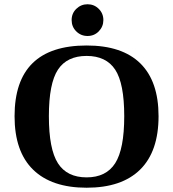

<svg xmlns="http://www.w3.org/2000/svg" viewBox="-20 -877 818 907"><path d="M210.9 -328.1Q210.9 -172.4 253.7 -105.7Q296.4 -39.1 389.2 -39.1Q481.4 -39.1 524.2 -106Q566.9 -172.9 566.9 -328.1Q566.9 -482.9 524.2 -547.9Q481.4 -612.8 389.2 -612.8Q296.4 -612.8 253.7 -547.9Q210.9 -482.9 210.9 -328.1ZM48.8 -328.1Q48.8 -662.1 389.2 -662.1Q557.1 -662.1 643.1 -577.4Q729 -492.7 729 -328.1Q729 -161.6 642.1 -75.9Q555.2 9.8 389.2 9.8Q223.6 9.8 136.2 -75.7Q48.8 -161.1 48.8 -328.1ZM318.4 -782.2Q318.4 -814 340.6 -835.4Q362.8 -856.9 393.6 -856.9Q424.8 -856.9 446.5 -835.2Q468.3 -813.5 468.3 -782.2Q468.3 -751.5 446.8 -729.2Q425.3 -707 393.6 -707Q362.3 -707 340.3 -728.8Q318.4 -750.5 318.4 -782.2Z"/></svg>

Font: Liberation Serif
Style: Bold
Weight: 700
Designer: Steve Matteson
Foundry: Ascender Corporation
Version: Version 2.1.5